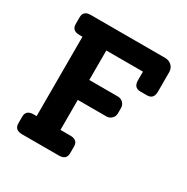

<svg xmlns="http://www.w3.org/2000/svg" viewBox="-160 -838 950 976"><g transform="rotate(30 315.0 -350.0)"><path d="M534 -700Q557 -700 572.5 -685Q588 -670 588 -647V-533Q588 -489 549 -489H510Q471 -489 471 -533V-583H256V-410H423Q442 -410 454.5 -397.5Q467 -385 467 -367V-336Q467 -318 454.5 -305.5Q442 -293 423 -293H256V-117H314Q358 -117 358 -78V-39Q358 0 314 0H98Q54 0 54 -39V-78Q54 -117 98 -117H116V-583H98Q54 -583 54 -622V-661Q54 -700 97 -700Z"/></g></svg>

Font: Solway
Style: Bold
Weight: 700
Designer: Mariya V. Pigoulevskaya
Foundry: The Northern Block Ltd.
Version: Version 1.000;hotconv 1.0.109;makeotfexe 2.5.65596